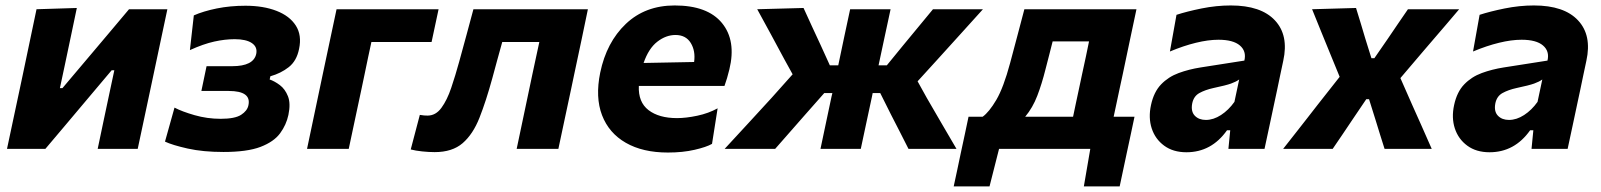

<svg xmlns="http://www.w3.org/2000/svg" viewBox="-20 -532 5720 686"><path d="M5 0Q16.5 -53.5 27 -103.5Q37.5 -153.5 51 -216L61.5 -265.5Q77 -340 88.2 -392.8Q99.5 -445.5 110.5 -499L254.5 -503.5Q244.5 -455.5 234.8 -409.5Q225 -363.5 211.5 -299L194 -217H203L309.5 -343Q341 -380.5 374.5 -420Q408 -459.5 441 -499H578Q566.5 -445 555.5 -393Q544.5 -341 528.5 -265.5L518 -216Q504.5 -153.5 494 -103.2Q483.5 -53 472 0H329Q339.5 -50.5 349.2 -96.2Q359 -142 371 -199L388.5 -281H379L277 -160Q243.5 -120.5 209.8 -80.2Q176 -40 142 0Z M778.5 11Q705.5 11 650.8 -1.2Q596 -13.5 569.5 -26L603.5 -147.5Q630 -133.5 675.2 -120.5Q720.5 -107.5 768.5 -107.5Q819.5 -107.5 841.5 -121.8Q863.5 -136 867.5 -155.5Q879 -207 797 -207H699.5L718 -295.5H809.5Q886 -295.5 895.5 -339.5Q900.5 -364 880 -378Q859.5 -392 818.5 -392Q784 -392 745.5 -383.5Q707 -375 658.5 -353L672.5 -477Q706.5 -492 754.5 -501.8Q802.5 -511.5 857 -511.5Q921 -511.5 968 -493.2Q1015 -475 1037 -440.5Q1059 -406 1048.5 -357Q1040 -314.5 1011.8 -292.2Q983.5 -270 946 -259.5L943.5 -248Q961 -242 979.8 -228Q998.5 -214 1008.8 -188.2Q1019 -162.5 1010.5 -121.5Q1003 -86 980.8 -55.8Q958.5 -25.5 910.8 -7.2Q863 11 778.5 11Z M1077 0Q1088 -53.5 1098.8 -103.5Q1109.5 -153.5 1122.5 -216L1133 -266Q1149 -341 1160 -393.2Q1171 -445.5 1182.5 -499H1547L1522 -382H1307Q1301.5 -356.5 1295.5 -328.5Q1289.5 -300.5 1282.5 -266L1272 -216Q1258.5 -153.5 1248 -103.5Q1237.5 -53.5 1226 0Z M1533 11.5Q1512.5 11.5 1488.5 9Q1464.5 6.5 1447.5 2L1480 -121.5Q1487.5 -120 1495.2 -119.5Q1503 -119 1507.5 -119Q1537 -119 1557.2 -146.8Q1577.5 -174.5 1592.2 -218.2Q1607 -262 1620.5 -311Q1634 -360 1647 -408Q1660 -456 1671.5 -499H2080.5Q2069.5 -445.5 2058.5 -393.2Q2047.5 -341 2031.5 -266L2021 -216Q2007.5 -153.5 1997 -103.5Q1986.5 -53.5 1975 0H1826Q1837 -53.5 1847.8 -103.5Q1858.5 -153.5 1871.5 -216L1882 -266Q1889.5 -300.5 1895.5 -328.8Q1901.5 -357 1907 -382H1774.5Q1765 -348.5 1756 -315.2Q1747 -282 1739 -252.5Q1716.5 -170.5 1693.2 -111.5Q1670 -52.5 1633 -20.5Q1596 11.5 1533 11.5Z M2366.5 13Q2276.5 13 2216 -21.8Q2155.5 -56.5 2131 -120.5Q2106.5 -184.5 2124.5 -272.5Q2147 -381 2216.2 -446.8Q2285.5 -512.5 2390.5 -512.5Q2508 -512.5 2559.5 -449.8Q2611 -387 2586 -284Q2578 -251 2568.5 -225H2262.5Q2260 -167 2297.2 -138.5Q2334.5 -110 2399 -110Q2431 -110 2471.2 -118.5Q2511.5 -127 2544 -145L2524 -18Q2504 -6.5 2461.8 3.2Q2419.5 13 2366.5 13ZM2393.5 -407Q2359.5 -407 2328.5 -383Q2297.5 -359 2279.5 -307L2460 -310.5Q2465.5 -350 2448 -378.5Q2430.5 -407 2393.5 -407Z M2569 0Q2611 -45.5 2653.2 -91.2Q2695.5 -137 2737 -182.5L2812 -266.5L2782.5 -320Q2758.5 -365 2734.5 -409.2Q2710.5 -453.5 2685.5 -499L2851 -503.5Q2866 -470 2881.5 -436.8Q2897 -403.5 2912.5 -370L2945 -298.5H2975Q2986 -351 2996.2 -399.5Q3006.5 -448 3017.5 -499H3162Q3150.5 -446 3140 -396.8Q3129.5 -347.5 3119 -298.5H3148.5L3206.5 -369.5Q3233.5 -402 3260.2 -434.5Q3287 -467 3313.5 -499H3492Q3451 -453.5 3410.8 -409.2Q3370.5 -365 3330 -320L3258.5 -241.5L3291.5 -182Q3317.5 -137.5 3344.2 -91.2Q3371 -45 3397.5 0H3226Q3210 -31 3194.8 -61.5Q3179.5 -92 3163.5 -122.5L3125 -199.5H3098L3095.5 -187Q3085 -137 3075.2 -92.5Q3065.5 -48 3055.5 0H2911.5Q2921.5 -48 2931 -92.5Q2940.5 -137 2951 -187L2954 -199.5H2925L2857 -122.5Q2830 -91.5 2803.2 -61.2Q2776.5 -31 2749.5 0Z M3387.5 134Q3394 104 3400.5 73.5Q3407 43 3413 14Q3420 -18 3427 -51Q3434 -84 3440.5 -115H3491Q3514 -131.5 3539.8 -175.2Q3565.5 -219 3589 -306.5Q3603.5 -361 3615.8 -407.2Q3628 -453.5 3640 -499H4040.5Q4029 -445 4018 -393Q4007 -341 3991.5 -267L3980.5 -216Q3974 -186.5 3969 -161.8Q3964 -137 3959 -115H4033.5Q4027 -84 4020 -51.2Q4013 -18.5 4006 14Q3999.5 44.5 3993.2 74.2Q3987 104 3980.5 134H3852.5L3875.5 0H3549.5L3515.5 134ZM3715.5 -284.5Q3702.5 -232.5 3686.2 -190Q3670 -147.5 3643 -115H3814Q3818.5 -137 3823.8 -161.8Q3829 -186.5 3835.5 -216.5L3846 -266Q3853.5 -301 3859.8 -329.8Q3866 -358.5 3871 -384H3741Q3735 -360.5 3728.8 -336Q3722.5 -311.5 3715.5 -284.5Z M4219 12Q4171.5 12 4139.5 -11.5Q4107.5 -35 4095 -73.2Q4082.5 -111.5 4092.5 -157Q4102.5 -203.5 4128.5 -230.5Q4154.5 -257.5 4191.2 -271Q4228 -284.5 4269.5 -291L4426 -315.5Q4434 -349 4410 -369.5Q4386 -390 4333.5 -390Q4297 -390 4253 -379.2Q4209 -368.5 4160 -348L4183.5 -479Q4220 -491 4273 -501.8Q4326 -512.5 4377.5 -512.5Q4485.5 -512.5 4535.2 -459.2Q4585 -406 4565 -315Q4559.5 -290 4554.2 -264.2Q4549 -238.5 4543 -210.5L4534 -168.5Q4526 -131 4517.2 -89.5Q4508.5 -48 4498 0H4369L4375.5 -66.5H4364Q4308.5 12 4219 12ZM4288.5 -103.5Q4315.5 -103.5 4342.5 -121Q4369.5 -138.5 4390.5 -168L4407.5 -248Q4396.5 -240 4378.5 -233.5Q4360.5 -227 4315.5 -217.5Q4286 -211 4265.2 -199.5Q4244.5 -188 4239.5 -161.5Q4234.5 -133.5 4249 -118.5Q4263.5 -103.5 4288.5 -103.5Z M4564.5 0Q4591.5 -34.5 4611.8 -60.2Q4632 -86 4650 -109Q4668 -132 4688.5 -158.5L4766.5 -257.5L4729 -349Q4713.5 -387 4700.2 -419.5Q4687 -452 4668 -499L4825 -503.5Q4834.5 -473.5 4842.2 -447.5Q4850 -421.5 4858 -394.5L4880 -324H4890.5L4938.5 -393.5Q4957.5 -421.5 4974 -445.8Q4990.5 -470 5010.5 -499H5193.5Q5165.5 -466 5145 -442Q5124.5 -418 5106.2 -396.8Q5088 -375.5 5066.5 -350.5L4983.5 -253L5026 -156.5Q5042.5 -120 5058.2 -84.5Q5074 -49 5095.5 0H4927Q4918.5 -27 4911.2 -50Q4904 -73 4895.5 -101L4871.5 -177.5H4861.5L4812.5 -105Q4793 -75.5 4777 -52.2Q4761 -29 4741.5 0Z M5302 12Q5254.5 12 5222.5 -11.5Q5190.5 -35 5178 -73.2Q5165.5 -111.5 5175.5 -157Q5185.5 -203.5 5211.5 -230.5Q5237.5 -257.5 5274.2 -271Q5311 -284.5 5352.5 -291L5509 -315.5Q5517 -349 5493 -369.5Q5469 -390 5416.5 -390Q5380 -390 5336 -379.2Q5292 -368.5 5243 -348L5266.5 -479Q5303 -491 5356 -501.8Q5409 -512.5 5460.5 -512.5Q5568.5 -512.5 5618.2 -459.2Q5668 -406 5648 -315Q5642.5 -290 5637.2 -264.2Q5632 -238.5 5626 -210.5L5617 -168.5Q5609 -131 5600.2 -89.5Q5591.5 -48 5581 0H5452L5458.5 -66.5H5447Q5391.5 12 5302 12ZM5371.5 -103.5Q5398.5 -103.5 5425.5 -121Q5452.5 -138.5 5473.5 -168L5490.5 -248Q5479.5 -240 5461.5 -233.5Q5443.5 -227 5398.5 -217.5Q5369 -211 5348.2 -199.5Q5327.5 -188 5322.5 -161.5Q5317.5 -133.5 5332 -118.5Q5346.5 -103.5 5371.5 -103.5Z"/></svg>

Font: Commissioner
Style: Bold Italic
Weight: 700
Italic angle: -12°
Designer: Kostas Bartsokas
Foundry: Kostas Bartsokas
Version: Version 1.000; ttfautohint (v1.8.3)